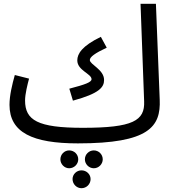

<svg xmlns="http://www.w3.org/2000/svg" viewBox="-20 -734 922 1011"><path d="M390 21C765 21 827 -67 821 -209L801 -714H720L739 -200C743 -99 681 -61 416 -61C178 -61 112 -101 112 -205C112 -239 125 -290 133 -320L58 -339C44 -289 30 -231 30 -182C30 -36 152 21 390 21ZM364 -204C504 -242 528 -275 528 -313C528 -368 453 -394 453 -418C453 -434 480 -454 542 -483L511 -540C412 -492 387 -451 387 -416C387 -363 462 -346 462 -317C462 -301 429 -289 345 -267ZM474 58C448 58 427 79 427 105C427 130 448 152 474 152C500 152 521 130 521 105C521 79 500 58 474 58ZM344 58C319 58 298 79 298 105C298 130 319 152 344 152C371 152 392 130 392 105C392 79 371 58 344 58ZM409 163C383 163 362 184 362 209C362 235 383 257 409 257C436 257 457 235 457 209C457 184 436 163 409 163Z"/></svg>

Font: Noto Sans Arabic UI
Style: Regular
Weight: 400
Designer: Monotype Design Team, Nadine Chahine and Nizar Qandah
Foundry: Monotype Imaging Inc.
Version: Version 2.010